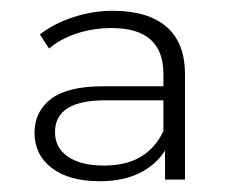

<svg xmlns="http://www.w3.org/2000/svg" viewBox="-20 -765 438 356"><path d="M189 -745Q254 -745 288.5 -715.5Q323 -686 323 -627V-432H286V-486Q270 -460 239.5 -444.5Q209 -429 165 -429Q108 -429 76 -453.5Q44 -478 44 -519Q44 -558 74.5 -581.5Q105 -605 171 -605H283V-628Q283 -713 187 -713Q153 -713 122.5 -703Q92 -693 71 -675L54 -701Q79 -721 115.5 -733Q152 -745 189 -745ZM173 -458Q253 -458 283 -522V-579H175Q82 -579 82 -520Q82 -491 106 -474.5Q130 -458 173 -458Z"/></svg>

Font: Hilab Light
Style: Regular
Weight: 300
Designer: Cristianderson Lima
Foundry: Cristianderson
Version: Version 1.0